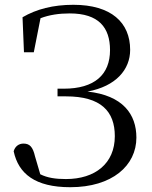

<svg xmlns="http://www.w3.org/2000/svg" viewBox="-20 -765 635 801"><path d="M273 16C448 16 549 -74 549 -191C549 -288 493 -367 345 -383C464 -405 523 -475 523 -557C523 -671 444 -745 286 -745C202 -745 132 -727 74 -693L80 -547H121L149 -689C186 -703 226 -709 271 -709C392 -709 439 -650 439 -556C439 -454 375 -395 246 -395H220V-363H255C402 -363 459 -300 459 -197C459 -83 377 -18 255 -18C212 -18 178 -23 148 -38L126 -113C117 -152 104 -166 78 -166C59 -166 43 -155 37 -134C57 -40 127 16 273 16Z"/></svg>

Font: Source Han Serif CN
Style: Regular
Weight: 400
Designer: Ryoko NISHIZUKA 西塚涼子 (kana & ideographs); Frank Grießhammer (Latin, Greek & Cyrillic); Wenlong ZHANG 张文龙 (bopomofo); San
Foundry: Adobe
Version: Version 2.003;hotconv 1.1.1;makeotfexe 2.6.0